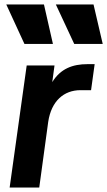

<svg xmlns="http://www.w3.org/2000/svg" viewBox="-20 -836 478 856"><path d="M23 0H155L195 -293C209 -386 265 -434 339 -434H386L402 -550H370C304 -550 250 -530 213 -470L223 -544H99ZM8 -816 89 -640H216L176 -816ZM229 -816 311 -640H438L397 -816Z"/></svg>

Font: Mluvka Bold
Style: Italic
Weight: 700
Italic angle: -8°
Designer: Modified by Jiří Krblich, Original typeface by Gumpita Rahayu
Foundry: Gumpita Rahayu & Jiří Krblich
Version: Version 2.000;Glyphs 3.1.1 (3134)